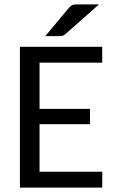

<svg xmlns="http://www.w3.org/2000/svg" viewBox="-20 -855 528 875"><path d="M70.8 0ZM445.8 -641.6V-569.3H160.2V-358.9H390.1V-289.1H160.2V-72.3H446.3L445.8 0H70.8V-641.6ZM431.2 -835 278.3 -699.7Q271 -693.4 264.4 -691.9Q257.8 -690.4 248 -690.4H186.5L293.9 -819.3Q298.3 -824.2 302.2 -827.4Q306.2 -830.6 310.8 -832.3Q315.4 -834 321 -834.5Q326.7 -835 334.5 -835Z"/></svg>

Font: Carlito
Style: Regular
Weight: 400
Designer: Lukasz Dziedzic
Foundry: tyPoland Lukasz Dziedzic
Version: Version 1.103; Beta1; all basic design good, some composites